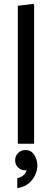

<svg xmlns="http://www.w3.org/2000/svg" viewBox="-20 -750 272 1002"><path d="M73 0V-720L155 -730L158 -722V0ZM70 232V180Q93 175 106.5 160.5Q120 146 120 127Q120 111 115 101L149 83Q152 93 152 103Q152 119 144 126.5Q136 134 126.5 136.5Q117 139 113 139Q90 139 74.5 124Q59 109 59 87Q59 64 74.5 48.5Q90 33 113 33Q142 33 158.5 58Q175 83 175 114Q175 136 164.5 161Q154 186 131 206Q108 226 70 232Z"/></svg>

Font: Fustat Medium
Style: Regular
Weight: 500
Designer: Mohamed Gaber, Khaled Hosny, Laura Garcia Mut
Foundry: Kief Type Foundry, Alif Type Foundry, Hard Type Foundry
Version: Version 1.007